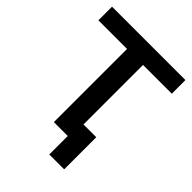

<svg xmlns="http://www.w3.org/2000/svg" viewBox="-238 -823 1095 1095"><g transform="rotate(45 310.0 -275.5)"><path d="M245 0V-590H14V-700H606V-590H374V0ZM357 149V0H245V-110H477V149Z"/></g></svg>

Font: Montserrat SemiBold
Style: Regular
Weight: 600
Designer: Julieta Ulanovsky
Foundry: Julieta Ulanovsky
Version: Version 9.000; ttfautohint (v1.8.4.7-5d5b)